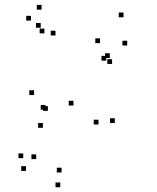

<svg xmlns="http://www.w3.org/2000/svg" viewBox="-20 -564 660 806"><path d="M462 -47.5V-67.5H442V-47.5ZM514 -373V-393H494V-373ZM498.5 -491.5V-511.5H478.5V-491.5ZM400 -383V-403H380V-383ZM181 -98.5V-118.5H161V-98.5ZM171 -103.5V-123.5H151V-103.5ZM213 -415V-435H193V-415ZM154.5 -523.5V-543.5H134.5V-523.5ZM110 -477.5V-497.5H90V-477.5ZM166.5 -424V-444H146.5V-424ZM151 -447.5V-467.5H131V-447.5ZM123 -165V-185H103V-165ZM160 -27.5V-47.5H140V-27.5ZM288.5 -121V-141H268.5V-121ZM426 -309.5V-329.5H406V-309.5ZM450.5 -295.5V-315.5H430.5V-295.5ZM441 -320.5V-340.5H421V-320.5ZM393.5 -41.5V-61.5H373.5V-41.5ZM238.5 160V140H218.5V160ZM132 104V84H112V104ZM77.5 100V80H57.5V100ZM89 153.5V133.5H69V153.5ZM233 222V202H213V222Z"/></svg>

Font: Monaspace Radon Dots Var
Style: Regular
Weight: 400
Designer: Riley Cran and the Lettermatic Team
Version: Version 1.100 (Monaspace Radon Dots)